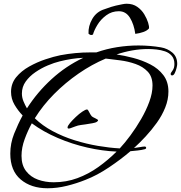

<svg xmlns="http://www.w3.org/2000/svg" viewBox="-20 -966 967 1026"><path d="M234 40Q146 40 90.5 -7Q35 -54 35 -145Q35 -200 55.5 -251.5Q76 -303 101 -349Q76 -375 57.5 -406.5Q39 -438 39 -475Q39 -520 66.5 -553.5Q94 -587 136 -610.5Q178 -634 223 -649Q268 -664 303 -671Q383 -686 463 -686H495Q549 -705 606 -714Q663 -723 720 -723Q750 -723 780.5 -720.5Q811 -718 840 -713Q875 -707 901 -685Q927 -663 927 -624Q927 -617 923.5 -602.5Q920 -588 914 -575.5Q908 -563 900 -563Q892 -563 892 -571Q892 -576 902 -589Q912 -602 912 -624Q912 -651 898 -667.5Q884 -684 862 -691.5Q840 -699 816 -701.5Q792 -704 772 -704Q729 -704 686.5 -696.5Q644 -689 603 -675Q644 -669 692 -656.5Q740 -644 783 -622Q826 -600 853 -564.5Q880 -529 880 -477Q880 -434 863 -391.5Q846 -349 818 -310Q790 -271 758 -236.5Q726 -202 696 -175Q707 -176 726 -179.5Q745 -183 752 -183Q761 -183 761 -176Q761 -171 755 -169Q736 -164 716.5 -162Q697 -160 677 -158Q627 -115 563 -72Q499 -29 437 -5Q390 14 337.5 27Q285 40 234 40ZM124 -387Q179 -473 255.5 -543Q332 -613 425 -657Q394 -656 362.5 -651Q331 -646 299 -638Q270 -631 235.5 -616.5Q201 -602 169.5 -580.5Q138 -559 117.5 -530.5Q97 -502 97 -466Q97 -445 105.5 -424.5Q114 -404 124 -387ZM620 -173Q647 -202 677 -242.5Q707 -283 734 -329.5Q761 -376 778 -422.5Q795 -469 795 -509Q795 -556 769.5 -583Q744 -610 704.5 -624Q665 -638 622 -643.5Q579 -649 545 -653Q471 -622 400 -573Q329 -524 269 -463.5Q209 -403 166 -334Q206 -295 261 -265.5Q316 -236 378.5 -216.5Q441 -197 503 -186.5Q565 -176 620 -173ZM347 -279Q341 -279 341 -285Q341 -293 354 -308.5Q367 -324 385 -341Q403 -358 420 -369.5Q437 -381 445 -381Q449 -381 452 -375Q457 -367 460.5 -359.5Q464 -352 471 -344Q476 -340 490 -333.5Q504 -327 504 -323Q504 -320 501 -318Q498 -316 496 -314Q492 -311 474 -307.5Q456 -304 437.5 -301.5Q419 -299 412 -298Q396 -296 382.5 -290.5Q369 -285 354 -280Q352 -279 347 -279ZM267 8Q334 8 393.5 -14Q453 -36 505.5 -73.5Q558 -111 603 -156Q528 -159 446.5 -177.5Q365 -196 288 -229Q211 -262 150 -307Q129 -269 112 -223Q95 -177 95 -133Q95 -83 119.5 -51.5Q144 -20 183 -6Q222 8 267 8ZM468 -779Q460 -779 453 -786Q451 -827 473.5 -865.5Q496 -904 539 -917Q561 -925 573.5 -929Q586 -933 599 -936Q612 -939 632 -943Q646 -946 657 -946Q690 -946 713.5 -929.5Q737 -913 751 -889.5Q765 -866 771.5 -845Q778 -824 776 -814Q766 -802 746 -795Q726 -788 703 -785Q696 -836 674.5 -871Q653 -906 615 -906Q577 -906 547.5 -884Q518 -862 500.5 -833Q483 -804 477 -782Q473 -779 468 -779Z"/></svg>

Font: My Soul
Style: Regular
Weight: 400
Designer: Robert E. Leuschke
Foundry: Robert E. Leuschke
Version: Version 1.010; ttfautohint (v1.8.4.7-5d5b)